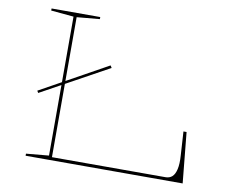

<svg xmlns="http://www.w3.org/2000/svg" viewBox="-77 -808 1107 909"><g transform="rotate(10 476.0 -354.0)"><path d="M107 -303 101 -313 422 -491 429 -480ZM100 0V-10L209 -20V-688L100 -698V-708H334V-698L224 -688V-15H770Q789 -15 801.5 -26Q814 -37 820 -62.5Q826 -88 823 -130L816 -243H831L855 0Z"/></g></svg>

Font: Kalnia Expanded Thin
Style: Regular
Weight: 250
Width: 7
Designer: Frida Medrano
Foundry: Frida Medrano
Version: Version 1.105